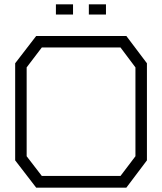

<svg xmlns="http://www.w3.org/2000/svg" viewBox="-20 -866 748 886"><path d="M563 0H147L50 -126V-574L147 -700H563L658 -574V-126ZM605 -555 536 -647H173L103 -555V-145L173 -54H536L605 -145ZM238 -846H317V-799H238ZM390 -799V-846H469V-799Z"/></svg>

Font: Turret Road
Style: Regular
Weight: 400
Designer: Noponies
Foundry: Noponies
Version: Version 1.001; ttfautohint (v1.8)